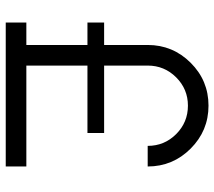

<svg xmlns="http://www.w3.org/2000/svg" viewBox="-59 -688 747 669"><g transform="rotate(90 314.5 -353.5)"><path d="M58.6 0V-71.8H136.7V-284.7H58.6V-342.8H136.7V-494.6Q136.7 -582 198.7 -644.3Q260.7 -706.5 348.1 -706.5Q435.5 -706.5 497.8 -644.3Q560.1 -582 560.1 -494.6H488.3Q488.3 -552.7 447.3 -593.8Q406.2 -634.8 348.1 -634.8Q290.5 -634.8 249.5 -593.8Q208.5 -552.7 208.5 -494.6V-342.8H443.4V-284.7H208.5V-71.8H560.1V0Z"/></g></svg>

Font: Basically A Sans Serif
Style: Regular
Weight: 400
Designer: Hyung-Suk Kim
Foundry: Mental Design
Version: 1.000